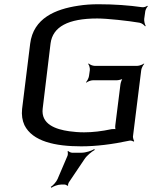

<svg xmlns="http://www.w3.org/2000/svg" viewBox="-20 -679 716 904"><path d="M659 -590 664 -626C665 -633 671 -645 676 -649L673 -652C670 -648 657 -644 650 -645C586 -654 518 -659 444 -659C411 -659 379 -657 348 -652C242 -636 137 -594 122 -473L84 -166C81 -137 85 -112 95 -90C133 -13 240 10 362 10C431 10 507 1 591 -17C597 -18 606 -15 608 -12L612 -15C609 -18 606 -30 606 -36L645 -349C646 -358 654 -373 659 -378L658 -380C652 -375 636 -369 627 -369H425C416 -369 402 -375 398 -380L395 -378C400 -373 404 -358 403 -349L399 -321C398 -312 390 -297 385 -292L387 -290C392 -295 408 -301 417 -301H529C538 -301 555 -305 561 -310L559 -312C554 -307 548 -290 547 -281L523 -90C522 -83 522 -69 526 -66L529 -69C526 -72 512 -72 506 -71C459 -61 416 -56 376 -56C351 -56 327 -58 306 -61C242 -70 172 -94 181 -168L218 -474C228 -553 301 -592 438 -592C484 -592 585 -581 637 -572C648 -570 659 -561 663 -555L666 -557C662 -564 658 -579 659 -590ZM364 40H319C313 40 304 35 301 32L298 34C300 38 300 49 298 54L251 164C245 178 229 195 219 201L222 205C231 198 253 190 267 190H285C289 190 296 194 297 196L301 194C299 192 302 183 304 180L378 70C389 53 413 34 426 27L424 23C411 31 384 40 364 40Z"/></svg>

Font: Gamestation Storm Oblique 
Style: Italic
Weight: 400
Designer: Jonas Hecksher
Foundry: Jonas Hecksher, Playtypeª, e-types AS
Version: Version 1.003